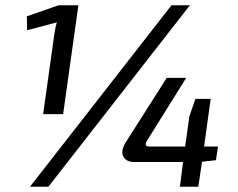

<svg xmlns="http://www.w3.org/2000/svg" viewBox="-20 -710 903 730"><path d="M144 -276 187 -583Q191 -609 196 -625L83 -595L82 -648L203 -690H278L220 -276ZM702 -690 164 0H94L632 -690ZM801 -101 748 -95 734 0H664L676 -94H490Q462 -94 450 -113Q438 -132 455 -164L614 -414H688L537 -172Q527 -153 548 -153H684L700 -268L723 -334H781L756 -153H809Z"/></svg>

Font: Exo 2.0 Medium
Style: Italic
Weight: 500
Italic angle: -8°
Designer: Natanael Gama
Version: Version 1.001;PS 001.001;hotconv 1.0.70;makeotf.lib2.5.58329